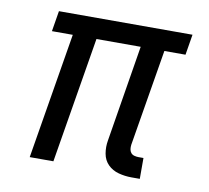

<svg xmlns="http://www.w3.org/2000/svg" viewBox="-64 -591 729 671"><g transform="rotate(10 300.0 -256.0)"><path d="M443 8Q420 8 397.5 2Q375 -4 359.5 -19.5Q344 -35 340 -58Q336 -81 340 -104L396 -447H239L165 0H81L155 -447H81L93 -520H567L555 -447H480L423 -104Q422 -96 423 -88.5Q424 -81 428.5 -75.5Q433 -70 440.5 -68Q448 -66 455 -66H473V8Z"/></g></svg>

Font: Iosevka SS04 Extended Oblique
Style: Regular
Weight: 400
Width: 7
Italic angle: -9°
Monospace: yes
Designer: Belleve Invis
Foundry: Belleve Invis
Version: Version 19.0.0; ttfautohint (v1.8.4)